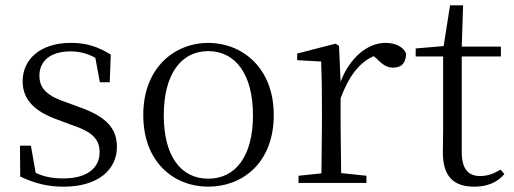

<svg xmlns="http://www.w3.org/2000/svg" viewBox="-20 -687 1929 721"><path d="M219 14C352 14 419 -53 419 -135C419 -204 381 -248 280 -284L231 -302C159 -326 128 -353 128 -403C128 -456 167 -494 245 -494C277 -494 307 -487 338 -470L355 -378H392L396 -482C347 -512 305 -526 246 -526C130 -526 65 -463 65 -382C65 -309 115 -267 195 -238L246 -219C328 -192 354 -164 354 -115C354 -57 308 -17 218 -17C175 -17 143 -24 114 -38L96 -140H55L56 -24C110 1 156 14 219 14Z M762 14C889 14 1008 -74 1008 -255C1008 -435 887 -526 762 -526C638 -526 518 -435 518 -255C518 -75 636 14 762 14ZM762 -16C659 -16 595 -101 595 -254C595 -407 659 -495 762 -495C865 -495 930 -407 930 -254C930 -101 865 -16 762 -16Z M1259 -318C1290 -401 1329 -452 1383 -476L1393 -468C1416 -445 1432 -433 1456 -433C1490 -433 1504 -452 1505 -486C1495 -511 1465 -526 1427 -526C1359 -526 1292 -468 1259 -380L1253 -515L1240 -523L1096 -486V-461L1186 -456C1188 -406 1189 -354 1189 -285V-227L1187 -36L1101 -27V0H1356V-27L1261 -37L1259 -227Z M1761 14C1810 14 1847 -2 1874 -33L1860 -50C1833 -35 1813 -26 1783 -26C1738 -26 1714 -53 1714 -116V-475H1861V-512H1714L1719 -667H1670L1646 -514L1541 -505V-475H1644V-201C1644 -165 1643 -146 1643 -115C1643 -28 1680 14 1761 14Z"/></svg>

Font: Noto Serif CJK SC Light
Style: Regular
Weight: 300
Designer: Ryoko NISHIZUKA 西塚涼子 (kana & ideographs); Frank Grießhammer (Latin, Greek & Cyrillic); Wenlong ZHANG 张文龙 (bopomofo); San
Foundry: Adobe
Version: Version 2.001;hotconv 1.1.0;makeotfexe 2.6.0